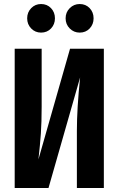

<svg xmlns="http://www.w3.org/2000/svg" viewBox="-20 -934 589 954"><path d="M496 0H362V-284Q362 -394 378 -549L221 0H53V-692H187V-404Q187 -327 183 -270Q179 -213 171 -142L328 -692H496ZM253 -843Q253 -813 233.5 -792.5Q214 -772 184 -772Q155 -772 135 -792.5Q115 -813 115 -843Q115 -873 135 -893.5Q155 -914 184 -914Q214 -914 233.5 -893.5Q253 -873 253 -843ZM445 -843Q445 -813 425.5 -792.5Q406 -772 376 -772Q347 -772 326.5 -792.5Q306 -813 306 -843Q306 -873 326.5 -893.5Q347 -914 376 -914Q406 -914 425.5 -893.5Q445 -873 445 -843Z"/></svg>

Font: Fira Sans Compressed SemiBold
Style: Regular
Weight: 600
Width: 1
Designer: bBox Type GmbH & Carrois Corporate GbR & Edenspiekermann AG
Foundry: bBox Type GmbH & Carrois Corporate GbR & Edenspiekermann AG
Version: Version 4.301